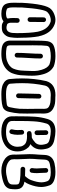

<svg xmlns="http://www.w3.org/2000/svg" viewBox="980 -1820 840 2840"><g transform="rotate(90 1400.0 -400.0)"><path d="M270 -388Q255 -388 245 -398Q235 -408 235 -422L237 -627Q237 -641 247 -651Q257 -661 272 -661Q286 -661 296 -651Q306 -641 306 -627L304 -422Q304 -408 294 -398Q284 -388 270 -388ZM184 0Q80 0 46 -52Q45 -52 45 -53Q25 -90 22 -138Q20 -166 20 -194L22 -266L21 -299Q41 -667 117 -736Q154 -773 216 -791Q246 -800 274 -800Q305 -800 334 -790Q477 -740 517 -553L518 -552Q538 -435 538 -306V-305Q538 -290 539 -272Q540 -254 540 -235Q540 -188 530.5 -126.5Q521 -65 463 -24Q432 -7 390 -7Q385 -7 358.5 -7.5Q332 -8 295 -32Q259 0 184 0ZM196 -70Q248 -74 254 -93Q246 -133 246 -175Q246 -192 247 -209Q248 -226 248 -239Q248 -252 258 -261.5Q268 -271 283 -271Q297 -271 307 -261.5Q317 -252 317 -237L316 -166Q316 -155 316.5 -133Q317 -111 330 -94V-93Q336 -84 373 -77L391 -76Q457 -76 467 -163Q470 -197 470 -230Q470 -426 449 -539Q416 -688 311 -725Q304 -731 275 -731Q255 -731 223 -721Q191 -711 165 -686Q114 -654 90 -298Q91 -282 91 -265L89 -192Q89 -172 90.5 -142.5Q92 -113 104 -89Q110 -81 135 -75Q154 -69 180 -69Z M797 -197Q782 -197 772 -207Q762 -217 762 -231Q762 -310 768.5 -407.5Q775 -505 775 -580Q775 -595 785.5 -605Q796 -615 810 -615Q825 -615 835 -605Q845 -595 845 -580Q845 -502 838 -404.5Q831 -307 831 -231Q831 -217 821 -207Q811 -197 797 -197ZM777 0Q732 0 690 -6Q580 -23 580 -134L581 -150L580 -433Q580 -626 590 -686Q602 -744 643 -768Q700 -800 809 -800Q897 -800 964 -774L965 -773Q1051 -725 1079 -615Q1100 -544 1100 -453Q1100 -392 1095 -330Q1095 -241 1061 -154Q1015 -55 901 -17Q848 0 777 0ZM777 -69Q839 -69 878 -83H879Q970 -115 997 -181.5Q1024 -248 1025 -329L1026 -340Q1030 -391 1030 -447V-497Q1030 -536 1013 -593V-594Q987 -682 936 -710Q884 -731 809 -731Q780 -731 754 -728V-727Q696 -721 678 -707.5Q660 -694 658 -673Q650 -623 650 -469L651 -158L650 -141Q650 -112 657 -96Q664 -80 700 -75H701Q737 -69 777 -69Z M1396 -218H1395Q1380 -219 1371 -229Q1362 -239 1362 -251V-254Q1365 -330 1365 -405.5Q1365 -481 1369 -559Q1370 -573 1380.5 -582.5Q1391 -592 1405 -592Q1438 -588 1438 -555Q1435 -494 1435 -434V-404Q1435 -328 1431 -251Q1430 -236 1420 -227Q1410 -218 1396 -218ZM1375 0Q1286 0 1235 -20Q1154 -56 1149 -126V-127Q1140 -218 1140 -305Q1140 -490 1179 -662V-663Q1219 -800 1388 -800Q1406 -800 1425 -798H1438Q1475 -798 1512.5 -792.5Q1550 -787 1589 -765Q1640 -736 1654 -680Q1660 -648 1660 -618L1658 -565Q1658 -515 1659 -466Q1660 -424 1660 -381Q1660 -324 1658 -266Q1652 -190 1635 -117Q1624 -62 1589 -35Q1544 0 1375 0ZM1375 -69Q1428 -69 1479 -75Q1534 -78 1549 -91Q1564 -104 1567 -131Q1583 -201 1589 -270Q1591 -329 1591 -387L1590 -465Q1589 -514 1589 -595L1590 -624Q1590 -646 1585.5 -667.5Q1581 -689 1555 -705Q1526 -721 1494 -725Q1462 -729 1421 -729Q1403 -731 1388 -731Q1268 -731 1246 -646Q1210 -483 1210 -307Q1210 -222 1218 -134Q1218 -112 1241 -96Q1277 -69 1375 -69Z M1944 -491Q1929 -491 1919 -501Q1909 -511 1909 -526Q1909 -558 1908 -591.5Q1907 -625 1907 -659Q1907 -674 1917 -684Q1927 -694 1941 -694Q1956 -694 1966 -684Q1976 -674 1976 -659Q1976 -627 1977 -593.5Q1978 -560 1978 -526Q1978 -511 1968 -501Q1958 -491 1944 -491ZM1927 -119Q1922 -119 1916 -121Q1893 -131 1893 -153Q1893 -160 1895 -166Q1904 -201 1904 -241Q1904 -254 1903 -269.5Q1902 -285 1902 -303Q1902 -317 1912 -327Q1922 -337 1937 -337Q1951 -337 1961 -327Q1971 -317 1971 -302Q1971 -287 1972.5 -271Q1974 -255 1974 -239Q1974 -192 1960 -143Q1949 -119 1927 -119ZM1931 0Q1815 0 1753 -48Q1704 -88 1701 -147Q1700 -174 1700 -225Q1701 -243 1701 -284V-322Q1701 -405 1706.5 -496Q1712 -587 1740 -682Q1774 -800 1920 -800Q1975 -800 2047 -784Q2166 -761 2183 -654Q2191 -618 2191 -586Q2191 -507 2139 -453L2138 -452Q2129 -443 2112 -430Q2139 -419 2159 -401V-400Q2220 -336 2220 -240Q2220 -88 2076 -27Q2011 0 1931 0ZM1930 -69Q2112 -69 2146 -196V-197Q2151 -217 2151 -240Q2151 -257 2146.5 -287Q2142 -317 2111 -350Q2075 -380 1995 -380Q1976 -380 1957 -378H1952Q1941 -378 1930 -386.5Q1919 -395 1919 -413Q1919 -425 1926 -435Q1938 -450 1999 -450H2012Q2048 -463 2090 -502Q2122 -534 2122 -586Q2122 -610 2115 -639V-640Q2110 -672 2093 -689.5Q2076 -707 2032 -717Q1965 -731 1922 -731Q1823 -731 1806 -663V-662Q1780 -574 1775 -481Q1770 -400 1770 -321V-224Q1769 -208 1769 -191L1770 -150Q1773 -118 1800 -99Q1827 -80 1862 -75H1863Q1897 -69 1930 -69Z M2501 -419Q2481 -419 2472 -435Q2466 -444 2466 -454L2467 -461Q2472 -491 2472 -525Q2472 -550 2469 -578Q2466 -618 2466 -660Q2467 -675 2477 -684Q2487 -693 2502 -693Q2517 -692 2526 -682.5Q2535 -673 2535 -660V-657Q2535 -622 2538 -583Q2541 -554 2541 -526Q2541 -486 2535 -446Q2528 -419 2501 -419ZM2506 0Q2396 -1 2324 -57Q2280 -95 2272 -135Q2266 -163 2266 -191L2267 -211Q2267 -280 2263.5 -324Q2260 -368 2260 -415Q2260 -479 2267 -550L2272 -644Q2278 -758 2396 -786H2397Q2458 -800 2522 -800Q2545 -800 2569 -798Q2696 -784 2722 -713V-712Q2746 -648 2746 -590Q2746 -514 2708 -415Q2692 -373 2667 -341L2685 -338Q2750 -323 2771 -271Q2780 -240 2780 -209L2778 -165Q2778 -86 2713 -47Q2663 -20 2575 -6Q2540 0 2506 0ZM2504 -69Q2532 -69 2563 -74Q2648 -89 2678.5 -107.5Q2709 -126 2709 -165L2710 -208Q2710 -235 2704 -249Q2689 -284 2481 -284Q2467 -284 2457 -294Q2447 -304 2447 -318Q2447 -333 2457 -343Q2467 -353 2481 -353Q2539 -353 2584 -350Q2628 -397 2643 -438Q2677 -530 2677 -592Q2677 -639 2658 -685Q2634 -731 2528 -731Q2472 -731 2411 -718Q2370 -709 2356 -690Q2342 -671 2341 -641L2336 -545Q2329 -475 2329 -415Q2329 -372 2332.5 -327.5Q2336 -283 2336 -236L2335 -189Q2335 -169 2339 -150Q2343 -131 2367 -111Q2422 -69 2504 -69Z"/></g></svg>

Font: Bubblez Graffiti
Style: Regular
Weight: 400
Designer: GGBotNet
Foundry: GGBotNet
Version: 1.00